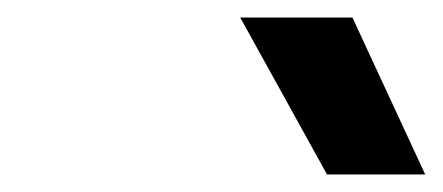

<svg xmlns="http://www.w3.org/2000/svg" viewBox="-20 -949 505 219"><path d="M254 -929H382L465 -750H353Z"/></svg>

Font: Teachers[wght] Italic
Style: Regular
Weight: 400
Designer: Alfredo Marco Pradil & Chank Diesel
Version: Version 1.000;Glyphs 3.1.2 (3151)